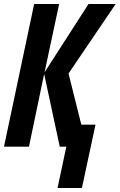

<svg xmlns="http://www.w3.org/2000/svg" viewBox="-22 -734 599 961"><path d="M266 207H388L456 -110H385L321 -366L557 -714H421L201 -372L274 -714H149L-2 0H123L199 -364L277 0H310Z"/></svg>

Font: Noto Sans ExtraCondensed
Style: Bold Italic
Weight: 700
Width: 2
Italic angle: -12°
Designer: Monotype Design Team
Foundry: Monotype Imaging Inc.
Version: Version 2.013